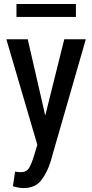

<svg xmlns="http://www.w3.org/2000/svg" viewBox="-20 -724 460 957"><path d="M197.8 -182.1 204.6 -150.4H206.1L300.3 -528.3H407.7L231.9 82Q215.3 136.2 185.3 174.8Q155.3 213.4 96.7 213.4Q84 213.4 71.5 210.9Q59.1 208.5 44.4 204.6L55.2 131.3Q60.5 132.3 69.1 133.3Q77.6 134.3 82.5 134.3Q110.4 134.3 123 116Q135.7 97.7 149.9 51.3L166 -2.4L11.7 -528.3H118.2ZM358.4 -639.6H62V-704.1H358.4Z"/></svg>

Font: Franco
Style: Regular
Weight: 400
Designer: Google
Version: Version 1.200311; 2013